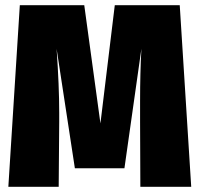

<svg xmlns="http://www.w3.org/2000/svg" viewBox="-20 -716 765 736"><path d="M713 0H518L517 -250V-328Q517 -438 522 -529L457 -71H267L197 -529Q207 -385 207 -284V-250L205 0H12L56 -696H303L365 -243L420 -696H669Z"/></svg>

Font: Fira Sans Condensed Black
Style: Regular
Weight: 900
Width: 3
Designer: Carrois Corporate & Edenspiekermann AG
Foundry: Carrois Corporate GbR & Edenspiekermann AG
Version: Version 4.203